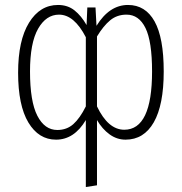

<svg xmlns="http://www.w3.org/2000/svg" viewBox="-20 -552 733 774"><path d="M640 -264Q640 -129 600 -59Q560 11 486 11Q451 11 421.5 -10.5Q392 -32 371 -68V195L326 202V-68Q279 11 206 11Q136 11 94.5 -58Q53 -127 53 -259Q53 -389 97 -460.5Q141 -532 214 -532Q253 -532 280.5 -510Q308 -488 329 -451L332 -522H365L369 -448Q421 -532 496 -532Q566 -532 603 -466Q640 -400 640 -264ZM326 -123V-402Q279 -493 218 -493Q166 -493 133.5 -436Q101 -379 101 -264Q101 -143 130.5 -85.5Q160 -28 211 -28Q249 -28 275.5 -51.5Q302 -75 326 -123ZM593 -264Q593 -385 566.5 -439Q540 -493 490 -493Q452 -493 424.5 -470.5Q397 -448 371 -405V-123Q416 -29 481 -29Q593 -29 593 -264Z"/></svg>

Font: Fira Sans Extra Condensed ExtraLight
Style: Regular
Weight: 275
Width: 1
Designer: Carrois Corporate & Edenspiekermann AG
Foundry: Carrois Corporate GbR & Edenspiekermann AG
Version: Version 4.203